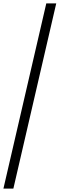

<svg xmlns="http://www.w3.org/2000/svg" viewBox="-91 -825 348 1120"><path d="M-71 275 179 -805H237L-13 275Z"/></svg>

Font: Platypi Light ExtraBold
Style: Italic
Weight: 800
Italic angle: -13°
Version: Version 1.200